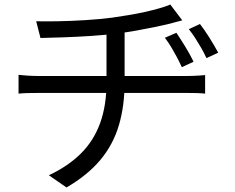

<svg xmlns="http://www.w3.org/2000/svg" viewBox="-20 -776 1040 849"><path d="M760 -631Q777 -606 798.5 -571Q820 -536 836 -503L784 -479Q773 -503 761.5 -524.5Q750 -546 737.5 -567Q725 -588 709 -609ZM864 -670Q883 -646 905 -611Q927 -576 945 -543L893 -519Q882 -543 869.5 -564.5Q857 -586 844 -606.5Q831 -627 815 -647ZM140 -682Q177 -681 235.5 -682Q294 -683 358 -687Q422 -691 476 -698Q510 -703 547 -709Q584 -715 620 -723Q656 -731 685.5 -739.5Q715 -748 733 -756L786 -686Q770 -682 755.5 -678Q741 -674 730 -671Q701 -664 662.5 -656Q624 -648 581.5 -640.5Q539 -633 499 -628Q443 -621 381.5 -617Q320 -613 262 -611Q204 -609 159 -608ZM196 -1Q281 -41 337.5 -97Q394 -153 422.5 -231Q451 -309 451 -412Q451 -412 451 -440.5Q451 -469 451 -520Q451 -571 451 -639L531 -650Q531 -627 531 -596Q531 -565 531 -533Q531 -501 531 -474Q531 -447 531 -430Q531 -413 531 -413Q531 -307 505.5 -221.5Q480 -136 423.5 -68.5Q367 -1 274 53ZM62 -445Q79 -443 103 -441.5Q127 -440 149 -440Q163 -440 202 -440Q241 -440 296.5 -440Q352 -440 415.5 -440Q479 -440 542.5 -440Q606 -440 661 -440Q716 -440 755 -440Q794 -440 808 -440Q819 -440 833.5 -440.5Q848 -441 862 -442Q876 -443 887 -444V-362Q870 -364 849 -364.5Q828 -365 809 -365Q797 -365 758 -365Q719 -365 663.5 -365Q608 -365 544.5 -365Q481 -365 417 -365Q353 -365 297.5 -365Q242 -365 203 -365Q164 -365 151 -365Q127 -365 103.5 -364.5Q80 -364 62 -362Z"/></svg>

Font: Noto Sans SC Thin
Style: Regular
Weight: 400
Version: Version 2.004-H2;hotconv 1.0.118;makeotfexe 2.5.65603